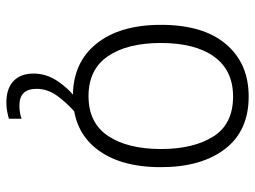

<svg xmlns="http://www.w3.org/2000/svg" viewBox="-119 -463 801 603"><g transform="rotate(90 281.5 -161.5)"><path d="M282 10Q177 10 117.5 -63.5Q58 -137 58 -267Q58 -399 118.5 -470.5Q179 -542 283 -542Q391 -542 448 -467.5Q505 -393 505 -266Q505 -137 447 -63.5Q389 10 282 10ZM282 -39Q366 -39 407 -100.5Q448 -162 448 -267Q448 -368 409 -430.5Q370 -493 283 -493Q201 -493 158 -433.5Q115 -374 115 -266Q115 -161 156.5 -100Q198 -39 282 -39ZM302 219Q258 219 234.5 196.5Q211 174 211 134Q211 92 236.5 55.5Q262 19 303 -12L336 0Q302 30 280.5 60Q259 90 259 124Q259 178 311 178Q336 178 353 171V211Q343 214 330 216.5Q317 219 302 219Z"/></g></svg>

Font: Noto Sans Mono SemiCondensed Light
Style: Regular
Weight: 300
Width: 4
Designer: Monotype Design Team
Foundry: Monotype Imaging Inc.
Version: Version 2.014; ttfautohint (v1.8.4.7-5d5b)